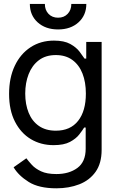

<svg xmlns="http://www.w3.org/2000/svg" viewBox="-20 -764 602 999"><path d="M273.4 215.8Q182.1 215.8 129.2 182.6Q76.2 149.4 50.8 106.4L117.2 59.6Q128.4 74.7 146 94Q163.6 113.3 193.8 127.4Q224.1 141.6 273.4 141.6Q339.4 141.6 382.6 109.9Q425.8 78.1 425.8 9.8V-100.6H418Q409.2 -85.9 392.3 -64.2Q375.5 -42.5 344 -25.6Q312.5 -8.8 258.8 -8.8Q192.9 -8.8 140.6 -40Q88.4 -71.3 57.9 -130.9Q27.3 -190.4 27.3 -275.4Q27.3 -359.4 56.9 -421.6Q86.4 -483.9 139.2 -518.3Q191.9 -552.7 260.7 -552.7Q314 -552.7 345.5 -535.2Q377 -517.6 393.8 -495.4Q410.6 -473.1 419.9 -459H428.7V-545.9H508.8V15.6Q508.8 85.9 477.3 130.1Q445.8 174.3 392.3 195.1Q338.9 215.8 273.4 215.8ZM270.5 -84Q346.2 -84 386.5 -135.3Q426.8 -186.5 426.8 -277.3Q426.8 -336.4 409.2 -381.3Q391.6 -426.3 356.7 -451.9Q321.8 -477.5 270.5 -477.5Q217.3 -477.5 181.9 -450.4Q146.5 -423.3 128.9 -377.9Q111.3 -332.5 111.3 -277.3Q111.3 -220.7 129.2 -177Q147 -133.3 182.6 -108.6Q218.3 -84 270.5 -84ZM282.2 -610.8Q216.8 -610.8 176 -647.7Q135.3 -684.6 135.3 -743.7H213.4Q213.4 -711.9 232.4 -691.9Q251.5 -671.9 282.2 -671.9Q313 -671.9 332 -691.9Q351.1 -711.9 351.1 -743.7H429.2Q429.2 -684.6 388.4 -647.7Q347.7 -610.8 282.2 -610.8Z"/></svg>

Font: Inter Tight
Style: Regular
Weight: 400
Designer: Rasmus Andersson
Foundry: rsms
Version: Version 3.002